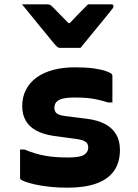

<svg xmlns="http://www.w3.org/2000/svg" viewBox="-20 -861 640 890"><path d="M295 -131Q351 -131 370 -143.5Q389 -156 389 -177Q389 -188 384.5 -195.5Q380 -203 368 -208.5Q356 -214 333 -217L229 -231Q181 -238 148.5 -255.5Q116 -273 99.5 -301.5Q83 -330 83 -368Q83 -412 100.5 -445.5Q118 -479 150 -502Q182 -525 227 -537Q272 -549 327 -549Q378 -549 414 -544Q450 -539 471 -531.5Q492 -524 498 -518Q499 -517 499.5 -515.5Q500 -514 500.5 -512.5Q501 -511 501 -508Q501 -478 501 -447Q501 -416 501 -386H481Q452 -395 428.5 -400Q405 -405 381 -407Q357 -409 328 -409Q290 -409 269.5 -403.5Q249 -398 240.5 -387Q232 -376 232 -361Q232 -351 236.5 -343Q241 -335 252.5 -330Q264 -325 283 -323L378 -311Q431 -305 466 -286.5Q501 -268 518.5 -238Q536 -208 536 -166Q536 -108 508.5 -69Q481 -30 427 -10.5Q373 9 294 9Q250 9 212 5Q174 1 145 -5.5Q116 -12 98 -18.5Q80 -25 75 -30Q74 -32 73.5 -33.5Q73 -35 73 -37Q73 -69 73 -102Q73 -135 73 -168H93Q117 -158 140 -151Q163 -144 187 -139.5Q211 -135 237.5 -133Q264 -131 295 -131ZM353 -639Q329 -639 305.5 -639Q282 -639 259 -639Q251 -639 246 -643Q241 -647 229 -661Q222 -670 205 -690.5Q188 -711 166 -738Q144 -765 122 -792Q100 -819 82 -841Q110 -841 138 -841Q166 -841 194 -841Q205 -841 210.5 -839Q216 -837 223 -830Q233 -820 255.5 -796.5Q278 -773 318 -733L266 -754H332L282 -731Q319 -771 343.5 -796Q368 -821 388 -841H495Q499 -841 501.5 -840Q504 -839 505 -836.5Q506 -834 506 -832Q506 -827 503 -823Q500 -819 488 -804Q477 -790 458.5 -767.5Q440 -745 419.5 -720Q399 -695 381 -673Q363 -651 353 -639Z"/></svg>

Font: Recursive Monospace ExtraBold
Style: Regular
Weight: 800
Version: Version 1.047